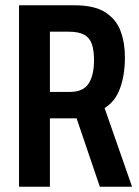

<svg xmlns="http://www.w3.org/2000/svg" viewBox="-20 -707 527 727"><path d="M52 0V-687H262Q337 -687 378.5 -660.5Q420 -634 436.5 -589.5Q453 -545 453 -490Q453 -423 434.5 -372.5Q416 -322 376 -298L480 0H358L270 -259H169V0ZM169 -359H245Q295 -359 315.5 -390.5Q336 -422 336 -479Q336 -517 327.5 -541Q319 -565 298 -576Q277 -587 240 -587H169Z"/></svg>

Font: Archivo SemiBold ExtraCondensed
Style: Regular
Weight: 600
Width: 2
Version: Version 2.001